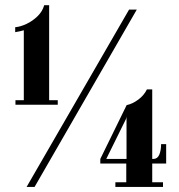

<svg xmlns="http://www.w3.org/2000/svg" viewBox="-20 -738 705 758"><path d="M41 -324.5V-342.5H74V-618.5Q69 -617 58.2 -614.5Q47.5 -612 40 -611V-630.5Q61.5 -632.5 85.5 -644Q109.5 -655.5 128.8 -674.5Q148 -693.5 154.5 -717.5H174V-342.5H208V-324.5ZM85 0 489.5 -700H520L116.5 0ZM435.5 0V-18.5H478.5V-92.5H376V-110.5L480 -323Q503.5 -328 526 -344.8Q548.5 -361.5 560 -385H581V-110.5H585.5Q601.5 -110.5 608.8 -127.2Q616 -144 616 -169H636V-92.5H581V-18.5H623.5V0ZM479.5 -278 478 -269.5 399.5 -110.5H479.5Z"/></svg>

Font: Imbue 50pt SemiBold
Style: Regular
Weight: 600
Designer: Tyler Finck
Foundry: Etcetera Type Company
Version: Version 1.102; ttfautohint (v1.8.3)